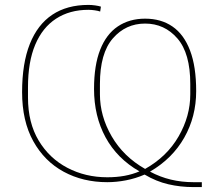

<svg xmlns="http://www.w3.org/2000/svg" viewBox="-20 -730 897 782"><path d="M802 12V32H768Q715 32 665.5 20.5Q616 9 569 -19Q532 -3 493 4.5Q454 12 417 12Q318 12 239.5 -30.5Q161 -73 115.5 -155Q70 -237 70 -355Q70 -472 101.5 -551Q133 -630 193 -670Q253 -710 340 -710Q353 -710 367.5 -708Q382 -706 391 -703L388 -683Q380 -686 366 -688Q352 -690 340 -690Q264 -690 208.5 -654Q153 -618 123.5 -548Q94 -478 94 -375V-333Q94 -230 137.5 -157.5Q181 -85 254.5 -46.5Q328 -8 417 -8Q455 -8 487.5 -14Q520 -20 548 -32Q457 -84 410 -170.5Q363 -257 363 -368Q363 -464 388 -527.5Q413 -591 460 -622.5Q507 -654 571 -654Q636 -654 682.5 -622Q729 -590 754 -524.5Q779 -459 779 -359Q779 -255 730.5 -169.5Q682 -84 591 -31Q632 -9 676 1.5Q720 12 768 12ZM387 -388V-346Q387 -257 435 -174.5Q483 -92 571 -42Q660 -92 707.5 -174.5Q755 -257 755 -346V-388Q755 -513 702.5 -573.5Q650 -634 571 -634Q492 -634 439.5 -573.5Q387 -513 387 -388Z"/></svg>

Font: IBM Plex Sans Thin
Style: Regular
Weight: 250
Designer: Mike Abbink, Paul van der Laan, Pieter van Rosmalen
Foundry: Bold Monday
Version: Version 3.201